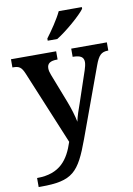

<svg xmlns="http://www.w3.org/2000/svg" viewBox="-106 -831 785 1130"><g transform="rotate(-10 287.0 -266.5)"><path d="M233 -619V-606H290C349 -642 440 -721 465 -756V-766H327C306 -721 262 -657 233 -619ZM31 179V233H45C235 233 274 189 343 1L494 -412C515 -470 532 -486 570 -487H574V-536H361V-487H365C407 -486 427 -475 427 -444C427 -432 422 -411 417 -397L353 -207C342 -176 329 -141 322 -106C317 -136 300 -192 283 -235L217 -405C211 -420 208 -433 208 -445C208 -474 227 -487 268 -487H271V-536H1V-487H5C41 -487 55 -478 72 -437L254 2C221 103 169 179 31 179Z"/></g></svg>

Font: Noto Serif Georgian SemiBold
Style: Regular
Weight: 600
Designer: Monotype Design Team, Akaki Razmadze
Foundry: Google LLC
Version: Version 2.003